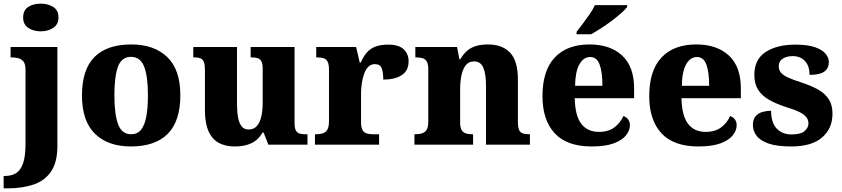

<svg xmlns="http://www.w3.org/2000/svg" viewBox="-43 -794 4622 1054"><path d="M-23 240V172H-16Q21 172 46 156Q71 140 84 101.5Q97 63 97 -4V-413Q97 -442 86 -456Q75 -470 57.5 -474.5Q40 -479 18 -479H15V-536H272V8Q272 97 237 148Q202 199 140 219.5Q78 240 -1 240ZM181 -622Q140 -622 112 -641Q84 -660 84 -698Q84 -738 112 -756Q140 -774 181 -774Q220 -774 249 -756Q278 -738 278 -698Q278 -660 249 -641Q220 -622 181 -622Z M675 10Q550 10 478.5 -59.5Q407 -129 407 -271Q407 -412 475.5 -481Q544 -550 678 -550Q803 -550 875 -481Q947 -412 947 -271Q947 -129 878 -59.5Q809 10 675 10ZM677 -57Q711 -57 731 -81.5Q751 -106 760 -153.5Q769 -201 769 -271Q769 -376 748 -429Q727 -482 676 -482Q625 -482 605 -429Q585 -376 585 -271Q585 -166 605.5 -111.5Q626 -57 677 -57Z M1248 10Q1163 10 1122.5 -39Q1082 -88 1082 -189V-407Q1082 -436 1077 -451.5Q1072 -467 1059 -473Q1046 -479 1021 -479H1018V-536H1258V-226Q1258 -183 1263.5 -151Q1269 -119 1283 -101Q1297 -83 1322 -83Q1349 -83 1366 -101Q1383 -119 1391 -152.5Q1399 -186 1399 -231V-418Q1399 -446 1391 -459Q1383 -472 1369 -475.5Q1355 -479 1337 -479H1333V-536H1574V-119Q1574 -90 1581.5 -77Q1589 -64 1603 -60.5Q1617 -57 1635 -57H1645V0H1430L1404 -67H1399Q1374 -25 1336.5 -7.5Q1299 10 1248 10Z M1686 0V-57H1690Q1713 -57 1729 -62Q1745 -67 1754 -82.5Q1763 -98 1763 -129V-411Q1763 -441 1755.5 -455.5Q1748 -470 1733 -474.5Q1718 -479 1696 -479H1693V-536H1912L1932 -450H1937Q1952 -485 1972 -507Q1992 -529 2020 -539Q2048 -549 2088 -549Q2146 -549 2173 -523.5Q2200 -498 2200 -458Q2200 -406 2162.5 -381.5Q2125 -357 2061 -357Q2061 -398 2052 -420Q2043 -442 2015 -442Q1993 -442 1978.5 -427Q1964 -412 1955.5 -387.5Q1947 -363 1943 -335.5Q1939 -308 1939 -285V-124Q1939 -95 1947 -80.5Q1955 -66 1970 -61.5Q1985 -57 2004 -57H2038V0Z M2232 0V-57H2235Q2258 -57 2274 -62Q2290 -67 2299 -81.5Q2308 -96 2308 -125V-415Q2308 -442 2300 -456Q2292 -470 2277 -474.5Q2262 -479 2240 -479H2237V-536H2466L2479 -469H2484Q2501 -498 2521.5 -515.5Q2542 -533 2570 -541.5Q2598 -550 2636 -550Q2715 -550 2757.5 -504.5Q2800 -459 2800 -358V-128Q2800 -97 2806 -82Q2812 -67 2826 -62Q2840 -57 2862 -57H2866V0H2625V-322Q2625 -387 2610.5 -422Q2596 -457 2559 -457Q2530 -457 2513.5 -435.5Q2497 -414 2490 -379.5Q2483 -345 2483 -305V-122Q2483 -94 2491 -80.5Q2499 -67 2513.5 -62Q2528 -57 2550 -57H2554V0Z M3205 10Q3069 10 3002 -62.5Q2935 -135 2935 -266Q2935 -407 3002.5 -478.5Q3070 -550 3193 -550Q3307 -550 3372.5 -489Q3438 -428 3438 -309V-255H3112Q3114 -159 3148 -114.5Q3182 -70 3245 -70Q3297 -70 3330 -95Q3363 -120 3379 -157Q3396 -151 3405.5 -138Q3415 -125 3415 -107Q3415 -78 3393.5 -51Q3372 -24 3326 -7Q3280 10 3205 10ZM3264 -323Q3264 -399 3248.5 -440Q3233 -481 3197 -481Q3160 -481 3137.5 -440.5Q3115 -400 3114 -323ZM3122 -619Q3137 -638 3156.5 -664Q3176 -690 3194.5 -717Q3213 -744 3223 -766H3400V-756Q3391 -743 3368.5 -723Q3346 -703 3317 -681Q3288 -659 3257.5 -639.5Q3227 -620 3202 -606H3122Z M3791 10Q3655 10 3588 -62.5Q3521 -135 3521 -266Q3521 -407 3588.5 -478.5Q3656 -550 3779 -550Q3893 -550 3958.5 -489Q4024 -428 4024 -309V-255H3698Q3700 -159 3734 -114.5Q3768 -70 3831 -70Q3883 -70 3916 -95Q3949 -120 3965 -157Q3982 -151 3991.5 -138Q4001 -125 4001 -107Q4001 -78 3979.5 -51Q3958 -24 3912 -7Q3866 10 3791 10ZM3850 -323Q3850 -399 3834.5 -440Q3819 -481 3783 -481Q3746 -481 3723.5 -440.5Q3701 -400 3700 -323Z M4301 10Q4222 10 4176 -6Q4130 -22 4110 -49Q4090 -76 4090 -108Q4090 -139 4105 -156Q4120 -173 4143 -179.5Q4166 -186 4190 -186Q4190 -120 4221 -88Q4252 -56 4302 -56Q4352 -56 4373.5 -74Q4395 -92 4395 -117Q4395 -137 4382.5 -152Q4370 -167 4343.5 -180Q4317 -193 4273 -206Q4215 -225 4176.5 -247.5Q4138 -270 4118 -302.5Q4098 -335 4098 -383Q4098 -468 4160 -508.5Q4222 -549 4324 -549Q4390 -549 4430.5 -535Q4471 -521 4489 -499Q4507 -477 4507 -454Q4507 -419 4482 -401Q4457 -383 4401 -383Q4401 -433 4375.5 -459.5Q4350 -486 4308 -486Q4276 -486 4254 -472Q4232 -458 4232 -431Q4232 -411 4243 -396.5Q4254 -382 4282 -369Q4310 -356 4360 -340Q4409 -324 4447 -303Q4485 -282 4506 -250Q4527 -218 4527 -170Q4527 -88 4469.5 -39Q4412 10 4301 10Z"/></svg>

Font: Noto Serif Gujarati ExtraBold
Style: Regular
Weight: 800
Version: Version 2.102